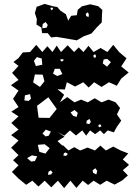

<svg xmlns="http://www.w3.org/2000/svg" viewBox="-20 -947 707 985"><path d="M75 -31 41 -65 75 -99 47 -125 75 -151 37 -189 75 -226 37 -254 75 -282 38 -316 75 -350 38 -374 75 -398 47 -440 75 -482 36 -510 75 -537 42 -573 75 -609 49 -629 75 -649 97 -678 134 -680 166 -717 197 -680 223 -710 249 -680 271 -713 293 -680 327 -715 360 -680 384 -704 408 -680 434 -712 460 -680 496 -701 531 -680 561 -717 591 -680 629 -648 602 -606 640 -575 602 -544 579 -507 539 -525 501 -501 463 -525 435 -498 407 -525 365 -503 323 -525 313 -488 275 -489 309 -461 287 -422 325 -449 362 -422 396 -436 430 -422 466 -443 501 -422 537 -436 573 -422 596 -393 580 -360 602 -328 580 -297 564 -268 533 -278 513 -259 494 -278 468 -259 442 -278 422 -251 402 -278 370 -252 339 -278 310 -251 275 -270 311 -246 275 -223 300 -200 303 -202 331 -175 361 -192 391 -175 429 -190 467 -175 495 -200 523 -175 561 -195 599 -175 638 -160 610 -129 642 -101 610 -74 636 -47 608 -22 568 0 527 -20 494 1 460 -20 432 2 404 -20 372 17 341 -20 309 18 277 -20 243 14 209 -20 177 10 146 -20 114 1ZM473 -659 468 -669 459 -663 460 -655 468 -649ZM194 -647 169 -654 154 -635 164 -608 197 -615ZM530 -645 512 -642 507 -622 529 -605 549 -628ZM308 -640 298 -644 289 -642 293 -632 301 -633ZM287 -594H261L252 -569L274 -557L300 -567ZM199 -564 159 -565 150 -524 185 -501 208 -530ZM134 -464 108 -458 105 -432 127 -429 139 -441ZM271 -388 228 -448 170 -404 178 -343 234 -342ZM379 -368 362 -383 342 -370 355 -353 373 -347ZM439 -337 425 -328 423 -314 438 -310 446 -322ZM497 -308H489L483 -301L491 -294L500 -299ZM241 -272 215 -282 198 -262 214 -247 230 -251ZM235 -187 209 -207 174 -204 182 -168 213 -159ZM328 -157 317 -165 308 -161 305 -149 319 -147ZM171 -145 144 -150 119 -136 140 -118 159 -121ZM469 -84 455 -73 458 -60 474 -52 479 -70ZM240 -73 229 -66 226 -50 242 -52 250 -63ZM270 -758 242 -755 225 -777H196L192 -806L167 -821L169 -849L159 -880L168 -912L209 -927L251 -915L274 -911L289 -893L318 -874L330 -841L345 -866L374 -869L379 -897L401 -915L443 -925L484 -915L505 -896L503 -869L502 -832L476 -806L449 -775L410 -761L374 -740ZM247 -909 240 -907 239 -901 246 -894 253 -903ZM436 -872 431 -884 420 -876 422 -865 434 -859ZM225 -819 214 -834 199 -824 197 -802 219 -805Z"/></svg>

Font: Rubik Gemstones
Style: Regular
Weight: 400
Designer: Hubert and Fischer, NaN
Foundry: Hubert and Fischer, NaN
Version: Version 2.200